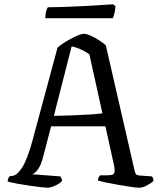

<svg xmlns="http://www.w3.org/2000/svg" viewBox="-20 -878 750 898"><path d="M202 0Q195 0 172 -2.5Q149 -5 118.5 -9.5Q88 -14 60 -19Q32 -24 16 -29Q16 -46 27 -55H34Q58 -55 83 -93.5Q108 -132 132 -221L249 -655Q257 -663 273.5 -674Q290 -685 309 -695.5Q328 -706 345.5 -713Q363 -720 372 -720Q384 -720 403.5 -711.5Q423 -703 443 -690Q463 -677 475 -666L609 -82Q612 -70 615.5 -64Q619 -58 634 -57L690 -53Q692 -50 694.5 -47Q697 -44 698 -32Q688 -22 667.5 -11Q647 0 630 0Q619 0 592 -4Q565 -8 533.5 -13.5Q502 -19 475.5 -24.5Q449 -30 438 -34Q438 -41 441.5 -48Q445 -55 448 -58H476Q493 -58 503 -60Q513 -62 515.5 -73Q518 -84 512 -111L473 -287H219L180 -138Q171 -105 157.5 -86Q144 -67 130 -63L263 -53Q264 -50 267 -44.5Q270 -39 270 -31Q257 -18 236.5 -9Q216 0 202 0ZM232 -336Q276 -337 320.5 -338.5Q365 -340 402 -342.5Q439 -345 459 -348L398 -624Q354 -654 315 -661ZM192 -793Q192 -813 196 -826.5Q200 -840 204 -844Q235 -844 279.5 -845.5Q324 -847 370 -849.5Q416 -852 454 -854.5Q492 -857 509 -858L520 -849Q519 -830 515 -815Q511 -800 508 -793Z"/></svg>

Font: Texturina Light
Style: Regular
Weight: 300
Designer: Guillermo Torres Carreño
Foundry: Omnibus-Type
Version: Version 1.002; ttfautohint (v1.8.3)